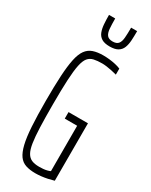

<svg xmlns="http://www.w3.org/2000/svg" viewBox="-231 -938 779 993"><g transform="rotate(30 158.5 -442.0)"><path d="M179 8Q146 8 121.5 0Q97 -8 81.5 -29.5Q66 -51 56.5 -90Q47 -129 43 -191.5Q39 -254 39 -344Q39 -432 42.5 -493.5Q46 -555 54.5 -595Q63 -635 79 -657Q95 -679 120 -687.5Q145 -696 180 -696Q198 -696 216.5 -694Q235 -692 253 -688Q271 -684 285 -678V-642Q270 -646 254 -649.5Q238 -653 222.5 -655Q207 -657 196 -657Q167 -657 146.5 -652.5Q126 -648 113 -632.5Q100 -617 93 -583.5Q86 -550 83 -492Q80 -434 80 -344Q80 -265 82 -210Q84 -155 89.5 -119.5Q95 -84 106 -65Q117 -46 134.5 -38.5Q152 -31 179 -31Q191 -31 203.5 -32Q216 -33 227 -36Q238 -39 244 -42V-313H170V-352H286V-9Q269 -4 250.5 0Q232 4 213.5 6Q195 8 179 8ZM184 -752Q153 -752 136 -762.5Q119 -773 111.5 -792Q104 -811 102 -836Q100 -861 100 -892H137Q137 -856 139 -831.5Q141 -807 151 -794.5Q161 -782 184 -782Q208 -782 218 -794.5Q228 -807 230 -831.5Q232 -856 232 -892H268Q268 -861 266.5 -836Q265 -811 257.5 -792Q250 -773 232.5 -762.5Q215 -752 184 -752Z"/></g></svg>

Font: Saira UltraCondensed ExtraLight
Style: Regular
Weight: 250
Width: 1
Designer: Hector Gatti with collaboration of the Omnibus-Type team
Foundry: Omnibus-Type
Version: Version 1.101